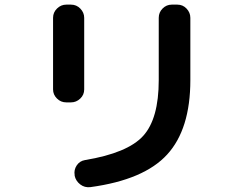

<svg xmlns="http://www.w3.org/2000/svg" viewBox="-20 -767 1040 825"><path d="M742.2 -747.1Q765.6 -747.1 781.7 -730Q797.9 -712.9 797.9 -690.4V-422.9Q797.9 -211.9 698.2 -103Q598.6 5.9 368.2 37.1Q343.8 40 324.7 25.4Q305.7 10.7 300.8 -11.7V-14.6Q296.9 -37.1 309.6 -56.2Q322.3 -75.2 344.7 -79.1Q528.3 -109.4 595.2 -183.1Q662.1 -256.8 662.1 -422.9V-690.4Q662.1 -713.9 678.7 -730.5Q695.3 -747.1 717.8 -747.1ZM264.6 -327.1Q241.2 -327.1 224.6 -343.8Q208 -360.4 208 -382.8V-690.4Q208 -713.9 225.1 -730.5Q242.2 -747.1 264.6 -747.1H285.2Q308.6 -747.1 325.2 -730Q341.8 -712.9 341.8 -690.4V-382.8Q341.8 -359.4 324.7 -343.3Q307.6 -327.1 285.2 -327.1Z"/></svg>

Font: Rounded Mgen+ 2m bold
Style: Bold
Weight: 700
Designer: [Source Han Sans]
Ryoko NISHIZUKA  (kana & ideographs); Paul D. Hunt (Latin, Greek & Cyrillic); Wenlong ZHANG  (bopomofo
Version: Version 1.059.20150602